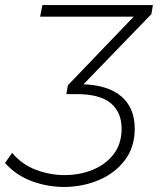

<svg xmlns="http://www.w3.org/2000/svg" viewBox="-115 -542 639 761"><path d="M138 199Q74 199 12 176.5Q-50 154 -95 104L-67 64Q-27 111 28.5 131.5Q84 152 141 152Q201 152 252.5 131Q304 110 335.5 69Q367 28 367 -32Q367 -97 324 -133Q281 -169 188 -169H148L154 -204L415 -476H44L53 -522H491L485 -486L216 -208Q316 -204 367.5 -158.5Q419 -113 419 -32Q419 42 379.5 93.5Q340 145 276 172Q212 199 138 199Z"/></svg>

Font: Montserrat Light
Style: Italic
Weight: 300
Italic angle: -11.3°
Designer: Julieta Ulanovsky
Foundry: Julieta Ulanovsky
Version: Version 9.000; ttfautohint (v1.8.4.7-5d5b)